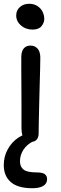

<svg xmlns="http://www.w3.org/2000/svg" viewBox="-22 -742 326 1019"><path d="M142 11Q125 11 114 3Q103 -5 97.5 -22Q92 -39 92 -62Q92 -140 92 -195Q92 -250 91.5 -290.5Q91 -331 91 -366Q91 -401 91 -440Q91 -458 96 -471Q101 -484 112 -492Q123 -500 140 -500Q162 -500 176.5 -485Q191 -470 192 -439Q192 -417 191 -376.5Q190 -336 188.5 -287Q187 -238 186 -188.5Q185 -139 184 -98Q183 -57 183 -33Q183 -14 173 -1.5Q163 11 142 11ZM151 -585Q114 -585 89 -607Q64 -629 64 -660Q64 -687 83.5 -704.5Q103 -722 133 -722Q158 -722 176.5 -710Q195 -698 204 -679.5Q213 -661 213 -641Q213 -622 198.5 -603.5Q184 -585 151 -585ZM150 257Q73 257 35.5 224.5Q-2 192 -2 134Q-2 89 19 50.5Q40 12 76 -12Q112 -36 156 -36Q167 -36 173.5 -31Q180 -26 180 -17Q180 -10 175.5 -5Q171 0 156 7Q121 24 102.5 52.5Q84 81 84 114Q84 143 103 158Q122 173 172 173Q204 173 216 182.5Q228 192 228 208Q228 233 207 245Q186 257 150 257Z"/></svg>

Font: Shantell Sans
Style: Regular
Weight: 400
Designer: Stephen Nixon, Anya Danilova, Shantell Martin
Foundry: Arrow Type
Version: Version 1.008;[ac192a2d6]